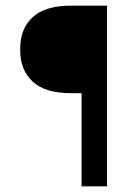

<svg xmlns="http://www.w3.org/2000/svg" viewBox="-20 -659 496 679"><path d="M231 -329.5Q139.5 -329.5 95.5 -370.5Q51.5 -411.5 51.5 -480.5V-488Q51.5 -557.5 95.5 -598.2Q139.5 -639 231 -639H287.5L288 -329.5ZM358.5 0H268.5V-639H358.5Z"/></svg>

Font: Anek Gujarati Expanded
Style: Regular
Weight: 400
Width: 7
Designer: Mrunmayee Ghaisas (Gujarati), Yesha Goshar (Latin)
Foundry: Ek Type
Version: Version 1.003